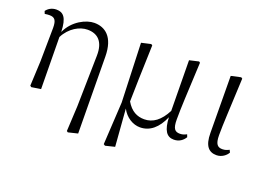

<svg xmlns="http://www.w3.org/2000/svg" viewBox="-105 -787 1719 1255"><g transform="rotate(20 754.0 -160.0)"><path d="M436 200 445 206 511 190 506 -343C505 -480 439 -526 364 -526C308 -526 220 -484 180 -396C177 -497 148 -523 101 -523C68 -523 44 -506 31 -488L38 -470C50 -472 60 -473 71 -473C107 -473 121 -456 121 -402L118 -169L110 3L119 10L184 0L180 -361C217 -433 283 -469 338 -469C407 -469 454 -429 452 -330L445 24Z M876 14C944 14 997 -31 1032 -113C1036 -24 1061 14 1111 14C1148 14 1174 -6 1189 -31L1182 -49C1168 -42 1155 -36 1136 -36C1102 -36 1085 -51 1085 -117C1085 -198 1090 -288 1101 -517L1093 -523L1028 -508L1032 -157C993 -81 944 -45 884 -45C835 -45 792 -65 758 -123C759 -219 763 -317 769 -517L760 -523L694 -508L709 -98L692 198L703 205L768 189L748 -70C776 -16 827 14 876 14Z M1408 14C1445 14 1474 -10 1486 -32L1478 -49C1464 -42 1451 -36 1431 -36C1399 -36 1380 -51 1380 -116C1380 -195 1386 -282 1396 -514L1387 -520L1319 -505L1322 -110C1322 -19 1355 14 1408 14Z"/></g></svg>

Font: Noto Serif CJK SC Light
Style: Regular
Weight: 300
Designer: Ryoko NISHIZUKA 西塚涼子 (kana & ideographs); Frank Grießhammer (Latin, Greek & Cyrillic); Wenlong ZHANG 张文龙 (bopomofo); San
Foundry: Adobe
Version: Version 2.001;hotconv 1.1.0;makeotfexe 2.6.0